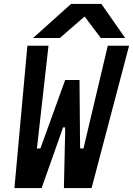

<svg xmlns="http://www.w3.org/2000/svg" viewBox="-20 -958 678 978"><path d="M119.5 -725H227L168 -201L186 -202.5L312 -550.5H385L388 -202.5L405 -201L529 -725H637.5L446.5 0H305.5L312 -291L311.5 -309H301L295 -291L192 0H53.5ZM342 -938H496.5L617.5 -764.5H493.5L411 -874L285 -764.5H148.5Z"/></svg>

Font: JuliaMono SemiBoldItalic
Style: Regular
Weight: 600
Italic angle: -9°
Monospace: yes
Designer: cormullion
Foundry: corm
Version: Version 0.049; ttfautohint (v1.8.4)